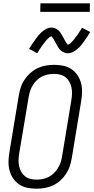

<svg xmlns="http://www.w3.org/2000/svg" viewBox="-20 -1136 567 1164"><path d="M201 8Q173 8 146 2.5Q119 -3 97 -17.5Q75 -32 60 -54Q45 -76 38 -102Q31 -128 31.5 -156Q32 -184 37 -213L94 -558Q98 -582 106 -606.5Q114 -631 129 -653.5Q144 -676 164.5 -694Q185 -712 208.5 -723Q232 -734 257.5 -738.5Q283 -743 308 -743Q336 -743 363 -737.5Q390 -732 412 -717.5Q434 -703 449 -681Q464 -659 471 -633Q478 -607 477.5 -579Q477 -551 472 -522L415 -177Q411 -153 403 -128.5Q395 -104 380 -81.5Q365 -59 345 -41Q325 -23 301 -12Q277 -1 251.5 3.5Q226 8 201 8ZM201 -47Q219 -47 238 -50.5Q257 -54 274.5 -63Q292 -72 306 -85.5Q320 -99 330.5 -115.5Q341 -132 347 -150Q353 -168 356 -186L413 -531Q416 -551 416.5 -570Q417 -589 413 -607Q409 -625 400 -641Q391 -657 377 -668Q363 -679 345 -683.5Q327 -688 308 -688Q290 -688 271 -684.5Q252 -681 234.5 -672Q217 -663 203 -649.5Q189 -636 179 -619.5Q169 -603 163 -585Q157 -567 154 -549L96 -204Q93 -184 92.5 -165Q92 -146 96 -128Q100 -110 109 -94Q118 -78 132 -67Q146 -56 164 -51.5Q182 -47 201 -47ZM392 -813Q387 -813 382 -813.5Q377 -814 372.5 -816Q368 -818 363.5 -820Q359 -822 355 -825Q351 -828 347.5 -831Q344 -834 341 -837.5Q338 -841 335.5 -845Q333 -849 330.5 -853.5Q328 -858 325.5 -862Q323 -866 321 -870Q319 -874 316.5 -878Q314 -882 311.5 -887Q309 -892 306.5 -896.5Q304 -901 301.5 -904.5Q299 -908 295.5 -911.5Q292 -915 292 -917Q292 -916 287 -914Q282 -912 279 -909.5Q276 -907 272 -903Q268 -899 266 -897Q264 -895 262 -893Q260 -891 258 -888.5Q256 -886 253.5 -883Q251 -880 249 -877Q247 -874 244.5 -871Q242 -868 239.5 -864.5Q237 -861 234 -857Q231 -853 228.5 -849Q226 -845 223.5 -841Q221 -837 217.5 -832.5Q214 -828 211.5 -823Q209 -818 206 -813L156 -840Q167 -858 177.5 -873Q188 -888 197 -900.5Q206 -913 214.5 -923Q223 -933 235.5 -944Q248 -955 262.5 -962Q277 -969 292 -969Q297 -969 301.5 -968Q306 -967 311 -965.5Q316 -964 320 -961.5Q324 -959 328 -956.5Q332 -954 335.5 -950.5Q339 -947 342 -944Q345 -941 347.5 -936.5Q350 -932 352.5 -928Q355 -924 357.5 -920Q360 -916 362 -912Q364 -908 366.5 -903.5Q369 -899 371.5 -894.5Q374 -890 376.5 -885.5Q379 -881 381.5 -877.5Q384 -874 387.5 -870Q391 -866 391 -864Q391 -865 396 -867Q401 -869 404 -871.5Q407 -874 411 -878Q415 -882 417 -884Q419 -886 421.5 -888.5Q424 -891 425.5 -893.5Q427 -896 429.5 -898.5Q432 -901 434 -904Q436 -907 438.5 -910.5Q441 -914 444 -917.5Q447 -921 449.5 -924.5Q452 -928 454.5 -932Q457 -936 460 -940.5Q463 -945 466 -949.5Q469 -954 472 -958.5Q475 -963 477 -968L527 -942Q516 -923 505.5 -908Q495 -893 486 -880.5Q477 -868 469 -858.5Q461 -849 448 -838Q435 -827 421 -820Q407 -813 392 -813ZM224 -1064 225 -1116H525L524 -1064Z"/></svg>

Font: Iosevka Term Curly Lt Obl
Style: Regular
Weight: 300
Italic angle: -9°
Designer: Belleve Invis
Foundry: Belleve Invis
Version: Version 32.3.0